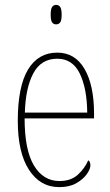

<svg xmlns="http://www.w3.org/2000/svg" viewBox="-20 -758 452 788"><path d="M223 10Q145 10 99 -61Q53 -132 53 -262Q53 -403 95 -472.5Q137 -542 215 -542Q288 -542 327 -475Q366 -408 366 -291V-272H81Q81 -142 119.5 -78.5Q158 -15 224 -15Q271 -15 299.5 -41Q328 -67 342 -100Q346 -98 348.5 -93Q351 -88 351 -79Q351 -64 336 -43Q321 -22 293 -6Q265 10 223 10ZM338 -296Q337 -395 307.5 -456Q278 -517 215 -517Q149 -517 117 -457.5Q85 -398 82 -296ZM210 -658Q200 -658 194 -666Q188 -674 188 -698Q188 -721 194 -729.5Q200 -738 210 -738Q221 -738 227 -729.5Q233 -721 233 -698Q233 -674 227 -666Q221 -658 210 -658Z"/></svg>

Font: Noto Serif Khmer Condensed Thin
Style: Regular
Weight: 250
Width: 3
Designer: Danh Hong and the Monotype Design Team
Foundry: Monotype Imaging Inc.
Version: Version 2.004